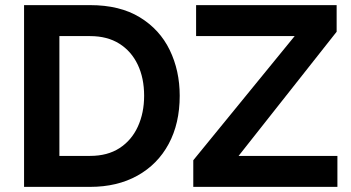

<svg xmlns="http://www.w3.org/2000/svg" viewBox="-20 -730 1372 750"><path d="M74 0V-710H332Q448 -710 526 -662.5Q604 -615 643 -534.5Q682 -454 682 -356Q682 -248 639 -168Q596 -88 517 -44Q438 0 332 0ZM543 -356Q543 -425 518 -477.5Q493 -530 446 -559.5Q399 -589 332 -589H212V-121H332Q400 -121 447 -151.5Q494 -182 518.5 -235.5Q543 -289 543 -356ZM735 -104 1131 -589H746V-710H1295V-606L912 -121H1298V0H735Z"/></svg>

Font: Raleway
Style: Bold
Weight: 700
Designer: Matt McInerney, Pablo Impallari, Rodrigo Fuenzalida
Foundry: Matt McInerney, Pablo Impallari, Rodrigo Fuenzalida
Version: Version 4.026